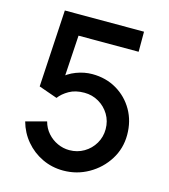

<svg xmlns="http://www.w3.org/2000/svg" viewBox="-110 -808 803 910"><g transform="rotate(15 292.0 -352.5)"><path d="M283.5 15Q228 15 180.2 -7.8Q132.5 -30.5 98.5 -70.8Q64.5 -111 50 -163.5L150.5 -190.5Q159 -158.5 179.8 -135Q200.5 -111.5 228.5 -98.8Q256.5 -86 286.5 -86Q326 -86 358.2 -105Q390.5 -124 409.2 -156Q428 -188 428 -226.5Q428 -266 408.8 -298Q389.5 -330 357.2 -348.8Q325 -367.5 286.5 -367.5Q242.5 -367.5 212 -350Q181.5 -332.5 164.5 -309.5L73.5 -341.5L95.5 -720H484V-621.5H149L191.5 -661L174 -377.5L153.5 -404Q182 -432.5 221.5 -447.5Q261 -462.5 300 -462.5Q367 -462.5 419.8 -431.5Q472.5 -400.5 503 -347.2Q533.5 -294 533.5 -226.5Q533.5 -159.5 499 -104.8Q464.5 -50 407.5 -17.5Q350.5 15 283.5 15Z"/></g></svg>

Font: Manrope ExtraLight SemiBold
Style: Regular
Weight: 600
Version: Version 4.504